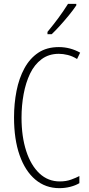

<svg xmlns="http://www.w3.org/2000/svg" viewBox="-20 -969 461 999"><path d="M286 -689Q234 -689 196.5 -661Q159 -633 136.5 -586Q114 -539 103 -479.5Q92 -420 92 -357Q92 -258 116.5 -183Q141 -108 185.5 -66.5Q230 -25 291 -25Q324 -25 350 -34.5Q376 -44 393 -53V-16Q373 -4 345.5 3Q318 10 289 10Q217 10 164 -34.5Q111 -79 82 -161.5Q53 -244 53 -358Q53 -430 66 -496Q79 -562 107 -613.5Q135 -665 179 -694.5Q223 -724 286 -724Q345 -724 397 -695L381 -662Q357 -677 332.5 -683Q308 -689 286 -689ZM377 -941Q361 -917 338.5 -889.5Q316 -862 292 -835.5Q268 -809 249 -791H227V-803Q260 -843 285 -877Q310 -911 334 -949H377Z"/></svg>

Font: Noto Sans Arabic ExtCond ExtLt
Style: Regular
Weight: 200
Width: 2
Designer: Monotype Design Team, Nadine Chahine, Nizar Qandah and Khaled Hosny
Foundry: Monotype Imaging Inc.
Version: Version 2.012; ttfautohint (v1.8.4.7-5d5b)